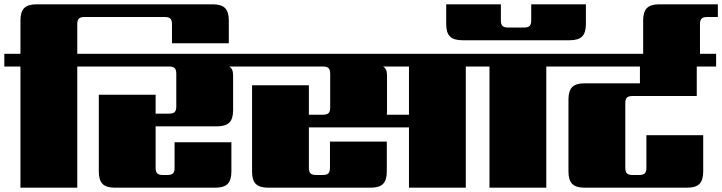

<svg xmlns="http://www.w3.org/2000/svg" viewBox="-40 -872 3355 892"><path d="M394 -622V-563H319V0H55V-563H-20V-622H55V-777Q55 -817 72.5 -834.5Q90 -852 130 -852H948Q988 -852 1005.5 -834.5Q1023 -817 1023 -777V-671H759V-760Q759 -778 751.5 -785.5Q744 -793 725 -793H353Q334 -793 326.5 -785.5Q319 -778 319 -760V-622Z M1103 -622V-563H1024Q1043 -554 1043 -522V-360Q1043 -320 1025.5 -302.5Q1008 -285 968 -285H683V-92Q683 -74 690.5 -66.5Q698 -59 717 -59H737Q756 -59 763.5 -66.5Q771 -74 771 -92V-211H1035V-75Q1035 -35 1017.5 -17.5Q1000 0 960 0H494Q454 0 436.5 -17.5Q419 -35 419 -75V-432H683V-344H745Q764 -344 771.5 -351.5Q779 -359 779 -377V-529Q779 -548 771.5 -555.5Q764 -563 745 -563H354V-622Z M1860 -339V-563H1739Q1758 -554 1758 -522V-355Q1758 -344 1757 -339ZM2199 -622V-563H2124V0H1860V-280H1395V-92Q1395 -74 1402.5 -66.5Q1410 -59 1429 -59H1459Q1478 -59 1485.5 -66.5Q1493 -74 1493 -92V-214H1757V-75Q1757 -35 1739.5 -17.5Q1722 0 1682 0H1206Q1166 0 1148.5 -17.5Q1131 -35 1131 -75V-476H1395V-339H1460Q1479 -339 1486.5 -346.5Q1494 -354 1494 -372V-529Q1494 -548 1486.5 -555.5Q1479 -563 1460 -563H1063V-622Z M2159 -563V-622H2573V-563H2498V0H2234V-563ZM2428 -852H2682V-760Q2682 -720 2664.5 -702.5Q2647 -685 2607 -685H2108Q2068 -685 2050.5 -702.5Q2033 -720 2033 -760V-852H2287V-777Q2287 -759 2294.5 -751.5Q2302 -744 2321 -744H2394Q2413 -744 2420.5 -751.5Q2428 -759 2428 -777Z M3197 -426H2899Q2880 -426 2872.5 -418.5Q2865 -411 2865 -393V-92Q2865 -74 2872.5 -66.5Q2880 -59 2899 -59H2929Q2948 -59 2955.5 -66.5Q2963 -74 2963 -92V-244H3227V-75Q3227 -35 3209.5 -17.5Q3192 0 3152 0H2676Q2636 0 2618.5 -17.5Q2601 -35 2601 -75V-410Q2601 -450 2618.5 -467.5Q2636 -485 2676 -485H2933V-563H2533V-622H3287V-563H3197Z M3295 -852V-793H3246Q3227 -793 3219.5 -785.5Q3212 -778 3212 -760V-596H2948V-777Q2948 -817 2965.5 -834.5Q2983 -852 3023 -852Z"/></svg>

Font: Sarpanch Black
Style: Regular
Weight: 900
Designer: Manushi Parikh (Devanagari and Latin), Jyotish Sonowal (Devanagari)
Foundry: Indian Type Foundry
Version: Version 2.004;PS 1.0;hotconv 1.0.78;makeotf.lib2.5.61930; tt